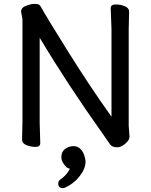

<svg xmlns="http://www.w3.org/2000/svg" viewBox="-20 -738 778 992"><path d="M305 234Q281 234 281 210Q281 198 291 190Q326 166 341 134Q328 131 322 124Q297 100 297 73Q297 46 316.5 31.5Q336 17 360.5 17Q385 17 401.5 38Q418 59 422 95V96Q422 134 391 173Q360 212 317 231Q311 234 305 234ZM96 -640 89 -676Q89 -677 89 -678Q89 -699 115.5 -708.5Q142 -718 154 -718Q166 -718 175 -716.5Q184 -715 191 -703Q216 -657 329 -476Q442 -295 556 -135V-589L552 -695Q552 -715 577 -715Q602 -715 624.5 -706Q647 -697 647 -677L645 -588V-87L649 -33V-32Q649 -18 637 -5Q611 23 585 23Q559 23 548 7Q537 -9 512 -45Q331 -299 185 -543V-105L188 1Q188 21 164 21Q140 21 117 12Q94 3 94 -17L96 -106Z"/></svg>

Font: LXGW ZhenKai
Style: Regular
Weight: 400
Designer: LXGW / Fontworks Inc.
Foundry: LXGW / Fontworks Inc.
Version: Version 0.800;June 8, 2025